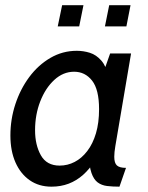

<svg xmlns="http://www.w3.org/2000/svg" viewBox="-20 -690 554 720"><path d="M173 10Q126 10 91.5 -14Q57 -38 38 -81Q19 -124 19 -182Q19 -242.5 37.5 -299Q56 -355.5 89.5 -400.8Q123 -446 168.8 -472.8Q214.5 -499.5 268 -499.5Q293 -499.5 317 -492Q341 -484.5 360 -462.8Q379 -441 388.5 -399L360.5 -397.5L393 -489.5H471.5L412.5 -142Q408.5 -118.5 408.5 -102Q408.5 -78.5 418.5 -69.5Q428.5 -60.5 452.5 -60.5L428 10Q402 10 381.5 7.5Q361 5 346.2 -6Q331.5 -17 323 -41.5Q314.5 -66 312.5 -110.5L336 -87.5Q316 -56 291.5 -34.2Q267 -12.5 237.5 -1.2Q208 10 173 10ZM203.5 -69Q233.5 -69 260 -82.8Q286.5 -96.5 307.2 -123.5Q328 -150.5 339.8 -190Q351.5 -229.5 351.5 -280.5Q351.5 -354.5 325.2 -387.8Q299 -421 258 -421Q217 -421 183.8 -390.5Q150.5 -360 131 -310Q111.5 -260 111.5 -201.5Q111.5 -146.5 133.2 -107.8Q155 -69 203.5 -69ZM196.5 -591 213 -670.5H293L277 -591ZM373.5 -591 389.5 -670.5H469.5L454 -591Z"/></svg>

Font: Cabin
Style: Italic
Weight: 400
Width: 4
Italic angle: -10°
Designer: Pablo Impallari
Foundry: Pablo Impallari. http://www.impallari.com Igino Marini. http://www.ikern.com
Version: Version 3.001